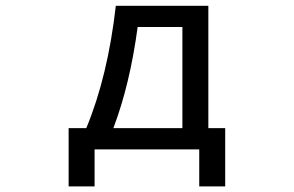

<svg xmlns="http://www.w3.org/2000/svg" viewBox="-20 -539 1040 679"><path d="M716.8 -85.9H776.4V120.1H684.6V-10.7H314.5V120.1H222.7V-85.9H285.2Q361.3 -269.5 389.6 -518.6H716.8ZM380.9 -85.9H625V-443.4H466.8Q439.5 -240.2 380.9 -85.9Z"/></svg>

Font: MotoyaLCedar
Style: W3 mono
Weight: 400
Version: Version 1.01